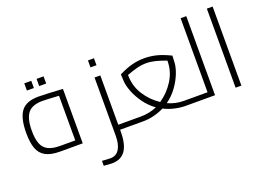

<svg xmlns="http://www.w3.org/2000/svg" viewBox="-132 -1067 2278 1657"><g transform="rotate(-20 1007.5 -238.5)"><path d="M40 0ZM468 -500V0H262Q176 0 128 -26.5Q80 -53 60 -107Q40 -161 40 -250Q40 -386 86.5 -448Q133 -510 246 -510Q272 -510 343 -507Q414 -504 468 -500ZM278 -46H416V-456Q299 -463 266 -463Q171 -463 131.5 -413Q92 -363 92 -253Q92 -179 109 -134Q126 -89 166.5 -67.5Q207 -46 278 -46ZM171 -659H235V-593H171ZM284 -659H348V-593H284Z M572 0ZM918 0H811V18Q811 134 770.5 191.5Q730 249 646 249Q632 249 572 244V199Q630 203 648 203Q703 203 730.5 158.5Q758 114 758 36V-499H811V-46H918ZM755 -657H810V-593H755Z M1508 -46V0H1414Q1365 0 1312 -12.5Q1259 -25 1217 -47Q1176 -26 1125.5 -13Q1075 0 1024 0H918V-46H1021Q1095 -46 1167 -76Q1109 -118 1068.5 -175Q1028 -232 1007 -288Q986 -344 984 -383L981 -447Q1052 -482 1106 -495.5Q1160 -509 1217 -509Q1273 -509 1327.5 -495.5Q1382 -482 1454 -447L1451 -383Q1449 -343 1428 -288Q1407 -233 1366.5 -176Q1326 -119 1268 -78Q1338 -46 1413 -46ZM1218 -107Q1294 -157 1346.5 -239.5Q1399 -322 1399 -421Q1346 -441 1302.5 -452Q1259 -463 1218 -463Q1176 -463 1133.5 -452Q1091 -441 1037 -421Q1037 -320 1088 -239.5Q1139 -159 1218 -107Z M1683 -726V0H1508V-46H1631V-726Z M1872 -726H1925V0H1872Z"/></g></svg>

Font: Cairo Light
Style: Regular
Weight: 300
Designer: Mohamed Gaber, the designers of Titillium
Foundry: Kief Type Foundry
Version: Version 2.009; ttfautohint (v1.5.33-1714) -l 8 -r 50 -G 200 